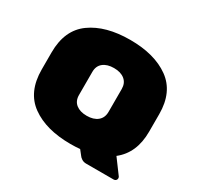

<svg xmlns="http://www.w3.org/2000/svg" viewBox="-164 -898 1178 1151"><g transform="rotate(30 425.0 -322.5)"><path d="M699 -66 773 34Q776 40 776 43V46Q776 54 770 59.5Q764 65 756 65H565Q547 65 534 56.5Q521 48 516 40L490 7Q459 10 424 10Q255 10 153.5 -63Q52 -136 52 -291V-409Q52 -564 153.5 -637Q255 -710 424 -710Q593 -710 694.5 -637Q796 -564 796 -411V-289Q796 -142 699 -66ZM424 -185Q471 -185 498.5 -207.5Q526 -230 526 -271V-429Q526 -470 498.5 -492.5Q471 -515 424 -515Q377 -515 349.5 -493Q322 -471 322 -430V-270Q322 -229 349.5 -207Q377 -185 424 -185Z"/></g></svg>

Font: Rubik Mono One
Style: Regular
Weight: 400
Designer: Hubert and Fischer with Elvire Volk Leonovitch (Cyrillic Expansion: Cyreal)
Foundry: Hubert and Fischer with Elvire Volk Leonovitch
Version: Version 2.000